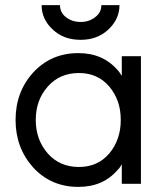

<svg xmlns="http://www.w3.org/2000/svg" viewBox="-20 -720 641 752"><path d="M143 -700Q143 -644 187 -604Q229 -564 296 -564Q361 -564 404 -604Q448 -645 448 -700H377Q377 -671 353 -653Q329 -634 296 -634Q262 -634 238 -653Q215 -671 215 -700ZM457 -500V-423Q453 -428 450 -433.5Q447 -439 442 -444Q384 -512 287 -512Q180 -512 110 -436Q41 -360 41 -250Q41 -141 110 -64Q180 12 287 12Q385 12 442 -56Q447 -60 450 -65.5Q453 -71 457 -76V0H532V-500ZM289 -434Q363 -434 408 -381Q430 -355 441.5 -322.5Q453 -290 453 -250Q453 -211 441.5 -178Q430 -145 408 -119Q363 -66 289 -66Q214 -66 167 -119Q120 -173 120 -250Q120 -328 167 -381Q214 -434 289 -434Z"/></svg>

Font: Unageo
Style: Regular
Weight: 400
Designer: Richard Sepsi
Foundry: Richard Sepsi
Version: Version 2.000